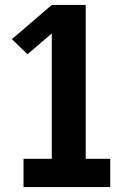

<svg xmlns="http://www.w3.org/2000/svg" viewBox="-20 -755 540 775"><path d="M75 0V-114H189V-620L91 -536L28 -597L189 -735H326V-114H425V0Z"/></svg>

Font: Iosevka SS18 Heavy
Style: Regular
Weight: 900
Monospace: yes
Designer: Belleve Invis
Foundry: Belleve Invis
Version: Version 25.1.1; ttfautohint (v1.8.4)